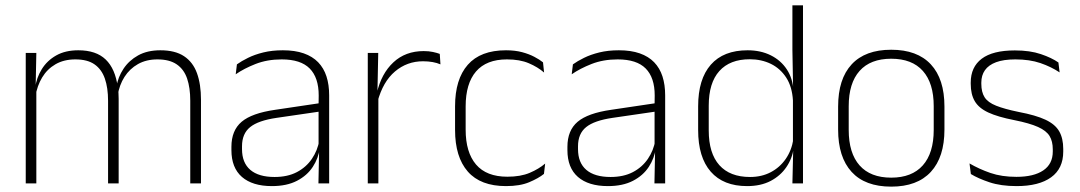

<svg xmlns="http://www.w3.org/2000/svg" viewBox="-20 -684 4026 716"><path d="M689.5 0V-308.5Q689.5 -356.5 677.8 -391Q666 -425.5 639 -444Q612 -462.5 567 -462.5Q525.5 -462.5 494.5 -445Q463.5 -427.5 444.2 -397.2Q425 -367 419 -328.5L407.5 -361.5H414.5Q420 -396.5 440.5 -427.5Q461 -458.5 495.2 -477.5Q529.5 -496.5 578 -496.5Q633 -496.5 666.2 -474.5Q699.5 -452.5 714.5 -411.2Q729.5 -370 729.5 -312V0ZM76 0V-486.5H115.5L113 -362L115.5 -360.5V0ZM383 0V-308Q383 -356.5 371 -391Q359 -425.5 332.5 -444Q306 -462.5 261 -462.5Q218.5 -462.5 187.2 -444.5Q156 -426.5 137.2 -395.2Q118.5 -364 112 -324L100 -356H111Q116 -394 135.8 -426Q155.5 -458 189.5 -477.2Q223.5 -496.5 272 -496.5Q338.5 -496.5 374.2 -462Q410 -427.5 419 -359.5Q421 -348.5 421.8 -337.5Q422.5 -326.5 422.5 -315V0Z M1167.5 0 1170 -125 1168 -131.5V-290L1168.5 -328Q1168.5 -394.5 1135 -428.5Q1101.5 -462.5 1030.5 -462.5Q976.5 -462.5 933.2 -445.5Q890 -428.5 859 -407L863.5 -444Q880 -456 904.8 -468.2Q929.5 -480.5 962 -488.5Q994.5 -496.5 1035 -496.5Q1080 -496.5 1112.8 -485Q1145.5 -473.5 1166.5 -451.8Q1187.5 -430 1197.5 -399Q1207.5 -368 1207.5 -328.5V0ZM994 10Q921.5 10 882.2 -24.2Q843 -58.5 843 -124V-136.5Q843 -197.5 881 -229.8Q919 -262 1006 -274.5L1177.5 -300L1179.5 -269L1011.5 -244.5Q943 -234.5 912.8 -210Q882.5 -185.5 882.5 -138.5V-128Q882.5 -77 913.5 -50.5Q944.5 -24 1004 -24Q1052.5 -24 1087.2 -42.2Q1122 -60.5 1143.2 -91.8Q1164.5 -123 1171 -162L1181.5 -131H1172.5Q1167.5 -94 1146.5 -61.8Q1125.5 -29.5 1087.5 -9.8Q1049.5 10 994 10Z M1388 -305 1375 -334 1385.5 -337.5Q1402 -409.5 1447 -451.5Q1492 -493.5 1560 -493.5Q1579.5 -493.5 1594.5 -490.2Q1609.5 -487 1620 -483L1622.5 -444Q1610 -449.5 1593.5 -452.5Q1577 -455.5 1557.5 -455.5Q1498 -455.5 1453 -417.5Q1408 -379.5 1388 -305ZM1351.5 0V-486.5H1390.5L1387.5 -338L1391 -334.5V0Z M1867 10Q1772 10 1724.5 -44.2Q1677 -98.5 1677 -199.5V-287.5Q1677 -388.5 1724.5 -442.5Q1772 -496.5 1867 -496.5Q1900.5 -496.5 1926.8 -489.5Q1953 -482.5 1972.5 -472.2Q1992 -462 2005 -451.5L2009 -413.5Q1985.5 -434 1952 -448.2Q1918.5 -462.5 1870.5 -462.5Q1794 -462.5 1755.2 -417.5Q1716.5 -372.5 1716.5 -287V-200.5Q1716.5 -116 1755.2 -70.5Q1794 -25 1872 -25Q1921.5 -25 1955.5 -39.5Q1989.5 -54 2013 -74L2008.5 -35.5Q1988 -19 1953.5 -4.5Q1919 10 1867 10Z M2420.5 0 2423 -125 2421 -131.5V-290L2421.5 -328Q2421.5 -394.5 2388 -428.5Q2354.5 -462.5 2283.5 -462.5Q2229.5 -462.5 2186.2 -445.5Q2143 -428.5 2112 -407L2116.5 -444Q2133 -456 2157.8 -468.2Q2182.5 -480.5 2215 -488.5Q2247.5 -496.5 2288 -496.5Q2333 -496.5 2365.8 -485Q2398.5 -473.5 2419.5 -451.8Q2440.5 -430 2450.5 -399Q2460.5 -368 2460.5 -328.5V0ZM2247 10Q2174.5 10 2135.2 -24.2Q2096 -58.5 2096 -124V-136.5Q2096 -197.5 2134 -229.8Q2172 -262 2259 -274.5L2430.5 -300L2432.5 -269L2264.5 -244.5Q2196 -234.5 2165.8 -210Q2135.5 -185.5 2135.5 -138.5V-128Q2135.5 -77 2166.5 -50.5Q2197.5 -24 2257 -24Q2305.5 -24 2340.2 -42.2Q2375 -60.5 2396.2 -91.8Q2417.5 -123 2424 -162L2434.5 -131H2425.5Q2420.5 -94 2399.5 -61.8Q2378.5 -29.5 2340.5 -9.8Q2302.5 10 2247 10Z M2766 10Q2677.5 10 2630.5 -43.8Q2583.5 -97.5 2583.5 -199V-287.5Q2583.5 -389 2630.8 -442.8Q2678 -496.5 2768 -496.5Q2816.5 -496.5 2854.2 -477.8Q2892 -459 2914.2 -425.2Q2936.5 -391.5 2939 -345.5H2952L2937 -309.5Q2934 -360.5 2912 -394.5Q2890 -428.5 2854.8 -445.8Q2819.5 -463 2776 -463Q2702 -463 2662.5 -419Q2623 -375 2623 -290V-197.5Q2623 -112.5 2662.5 -68.2Q2702 -24 2777 -24Q2820.5 -24 2854.2 -41.8Q2888 -59.5 2910 -91.2Q2932 -123 2938.5 -164.5L2951.5 -132.5H2940Q2934.5 -93 2912.5 -60.8Q2890.5 -28.5 2853.8 -9.2Q2817 10 2766 10ZM2935 0 2938 -126.5 2937 -140V-347L2937.5 -359L2935 -497.5V-664H2974.5V0Z M3303.5 12Q3206 12 3155.8 -43Q3105.5 -98 3105.5 -201V-286.5Q3105.5 -389.5 3156 -444Q3206.5 -498.5 3303.5 -498.5Q3400.5 -498.5 3451.2 -444Q3502 -389.5 3502 -286.5V-201Q3502 -98 3451.2 -43Q3400.5 12 3303.5 12ZM3303.5 -21.5Q3380.5 -21.5 3421.2 -67.2Q3462 -113 3462 -199.5V-288Q3462 -374 3421.5 -419.5Q3381 -465 3303.5 -465Q3226 -465 3185.5 -419.5Q3145 -374 3145 -288V-199.5Q3145 -113 3185.5 -67.2Q3226 -21.5 3303.5 -21.5Z M3771 10Q3712.5 10 3670 -4.2Q3627.5 -18.5 3600.5 -35L3595.5 -74.5Q3631.5 -53.5 3673.5 -39Q3715.5 -24.5 3770.5 -24.5Q3835 -24.5 3870.5 -48.5Q3906 -72.5 3906 -119V-127Q3906 -157 3894 -176.8Q3882 -196.5 3851 -210.5Q3820 -224.5 3762.5 -236Q3701 -248 3665.5 -264.5Q3630 -281 3615 -306.8Q3600 -332.5 3600 -371.5V-376Q3600 -434 3641 -465Q3682 -496 3764.5 -496Q3821 -496 3861.5 -482.2Q3902 -468.5 3927 -451L3931.5 -414Q3900 -435 3859.8 -448.8Q3819.5 -462.5 3766.5 -462.5Q3722.5 -462.5 3694.5 -452Q3666.5 -441.5 3653 -422.2Q3639.5 -403 3639.5 -376V-371.5Q3639.5 -340.5 3651.8 -321.2Q3664 -302 3694.8 -289.8Q3725.5 -277.5 3779 -266.5Q3842.5 -254.5 3878.8 -237.5Q3915 -220.5 3930 -194.2Q3945 -168 3945 -128.5V-118.5Q3945 -55.5 3899.8 -22.8Q3854.5 10 3771 10Z"/></svg>

Font: Anek Tamil ExtraLight
Style: Regular
Weight: 250
Version: Version 1.003